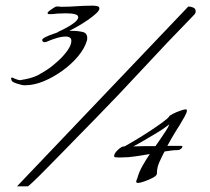

<svg xmlns="http://www.w3.org/2000/svg" viewBox="-20 -663 740 678"><path d="M70 -362Q67 -362 64 -362Q61 -362 57 -363Q55 -364 46.5 -366Q38 -368 30 -371.5Q22 -375 21 -379L19 -386Q19 -389 22 -389Q26 -389 30 -386Q34 -385 39.5 -382.5Q45 -380 51 -380Q55 -380 57 -381Q70 -383 84 -386.5Q98 -390 113 -397Q124 -403 135.5 -410Q147 -417 158 -425Q170 -434 187.5 -450Q205 -466 218.5 -485Q232 -504 232 -519Q232 -534 211 -534Q201 -534 189 -531Q177 -528 166 -524L158 -521Q153 -519 147 -516.5Q141 -514 139 -514Q129 -514 129 -522Q129 -530 173 -545Q175 -546 176.5 -546Q178 -546 179 -547Q184 -549 190 -553L197 -556Q205 -560 218 -567Q231 -574 242.5 -583Q254 -592 256 -600V-603Q256 -610 244 -613Q232 -616 212 -616Q205 -616 197.5 -615.5Q190 -615 182 -615Q175 -614 168 -613.5Q161 -613 154 -613Q148 -613 148 -617Q148 -620 154.5 -625Q161 -630 169 -635Q177 -640 179 -640H187Q189 -640 191.5 -639.5Q194 -639 196 -639Q210 -639 223.5 -639.5Q237 -640 250 -641Q264 -642 277.5 -642.5Q291 -643 305 -643H308Q314 -643 322.5 -641.5Q331 -640 331 -633Q331 -626 319 -615Q307 -604 289.5 -592Q272 -580 254.5 -570Q237 -560 225 -554H241Q253 -554 270.5 -550.5Q288 -547 288 -529Q288 -523 287 -520Q279 -492 255.5 -464Q232 -436 200 -413Q168 -390 134 -376Q100 -362 70 -362ZM40 -5 645 -640Q653 -640 662 -636.5Q671 -633 671 -623Q671 -617 667.5 -613Q664 -609 660 -605Q571 -514 486.5 -422.5Q402 -331 312 -239Q290 -217 260.5 -186.5Q231 -156 200 -124.5Q169 -93 142 -65.5Q115 -38 97.5 -21.5Q80 -5 78 -5ZM468 -17Q461 -17 461 -21Q461 -26 465 -34Q471 -56 483.5 -78Q496 -100 509 -119Q484 -115 459 -111Q434 -107 408 -107Q402 -107 396.5 -107Q391 -107 385 -108Q383 -110 383 -112Q383 -121 396 -133.5Q409 -146 418 -146H420Q429 -151 452 -164.5Q475 -178 502 -195.5Q529 -213 550.5 -228.5Q572 -244 577 -251Q577 -254 589.5 -260.5Q602 -267 616.5 -272Q631 -277 636 -277Q640 -277 640 -272Q640 -266 631.5 -250.5Q623 -235 614 -220.5Q605 -206 601 -200Q593 -187 585.5 -174Q578 -161 571 -148H620Q624 -148 624 -145Q624 -141 618.5 -137Q613 -133 609 -133Q597 -133 585 -131.5Q573 -130 561 -128Q551 -109 542.5 -90Q534 -71 534 -50Q534 -43 520 -35.5Q506 -28 490 -22.5Q474 -17 468 -17ZM451 -146Q471 -147 490.5 -147Q510 -147 529 -147Q533 -153 544 -168.5Q555 -184 565.5 -200.5Q576 -217 578 -224Q565 -214 551.5 -205Q538 -196 524 -188Q507 -178 488.5 -167Q470 -156 451 -146Z"/></svg>

Font: My Soul
Style: Regular
Weight: 400
Designer: Robert E. Leuschke
Foundry: Robert E. Leuschke
Version: Version 1.010; ttfautohint (v1.8.4.7-5d5b)